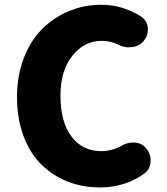

<svg xmlns="http://www.w3.org/2000/svg" viewBox="-20 -778 707 811"><path d="M401.4 13.7Q329.1 13.7 266.6 -10.7Q204.1 -35.2 155.8 -82Q107.4 -128.9 79.6 -202.6Q51.8 -276.4 51.8 -368.2Q51.8 -458 80.6 -532.7Q109.4 -607.4 158.7 -656.2Q208 -705.1 272 -731.4Q335.9 -757.8 407.2 -757.8Q498 -757.8 576.2 -708Q601.6 -691.4 604.5 -659.2Q604.5 -656.2 604.5 -652.3Q604.5 -625 585.9 -603.5Q567.4 -582 536.1 -579.1Q531.2 -578.1 525.4 -578.1Q500 -578.1 478.5 -589.8Q446.3 -605.5 410.2 -605.5Q335.9 -605.5 285.6 -542.5Q235.4 -479.5 235.4 -374Q235.4 -263.7 281.7 -201.7Q328.1 -139.6 408.2 -139.6Q452.1 -139.6 493.2 -162.1Q515.6 -175.8 541 -175.8Q544.9 -175.8 548.8 -175.8Q579.1 -173.8 596.7 -152.3Q616.2 -129.9 616.2 -99.6Q616.2 -65.4 590.8 -45.9Q509.8 13.7 401.4 13.7Z"/></svg>

Font: Gen Jyuu GothicX Heavy
Style: Bold
Weight: 900
Designer: [Source Han Sans]
Ryoko NISHIZUKA  (kana & ideographs); Paul D. Hunt (Latin, Greek & Cyrillic); Wenlong ZHANG  (bopomofo
Version: Version 1.002.20150607